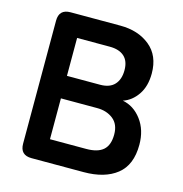

<svg xmlns="http://www.w3.org/2000/svg" viewBox="-104 -795 846 890"><g transform="rotate(15 319.0 -350.0)"><path d="M126 0Q71 0 71 -55V-645Q71 -700 126 -700H365Q451 -700 507 -654.5Q563 -609 563 -523Q563 -462 535.5 -421.5Q508 -381 466 -367Q520 -357 556.5 -308.5Q593 -260 593 -189Q593 -92 535 -46Q477 0 376 0ZM186 -107H360Q415 -107 441.5 -130.5Q468 -154 468 -205Q468 -254 437 -278.5Q406 -303 360 -303H186ZM186 -411H345Q391 -411 414 -436Q437 -461 437 -505Q437 -549 412.5 -571Q388 -593 343 -593H186Z"/></g></svg>

Font: Zen Maru Gothic
Style: Bold
Weight: 700
Designer: Yoshimichi Ohira
Foundry: Positype
Version: Version 1.001